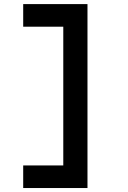

<svg xmlns="http://www.w3.org/2000/svg" viewBox="-20 -818 626 942"><path d="M93.8 104.5H409.2V-797.9H93.8V-687H290.5V-6.3H93.8Z"/></svg>

Font: Cascadia Mono SemiBold
Style: Regular
Weight: 600
Monospace: yes
Designer: Aaron Bell
Foundry: Saja Typeworks
Version: Version 2404.023